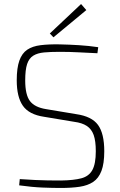

<svg xmlns="http://www.w3.org/2000/svg" viewBox="-20 -921 596 952"><path d="M275 -701Q323 -700 371.5 -697Q420 -694 467 -687L463 -657Q419 -659 371.5 -661.5Q324 -664 276 -664Q231 -664 198.5 -661Q166 -658 145 -645Q124 -632 114.5 -603.5Q105 -575 105 -522Q105 -451 128.5 -420Q152 -389 208 -380L358 -355Q435 -344 466 -301.5Q497 -259 497 -171Q497 -110 483 -73.5Q469 -37 442 -19Q415 -1 375 5Q335 11 281 11Q242 11 191 9Q140 7 75 -2L78 -33Q122 -30 154.5 -28.5Q187 -27 217 -26.5Q247 -26 283 -26Q346 -27 383.5 -37Q421 -47 438 -78Q455 -109 455 -171Q455 -222 444.5 -251.5Q434 -281 410.5 -296.5Q387 -312 348 -317L198 -342Q124 -353 93.5 -396.5Q63 -440 63 -523Q63 -584 76 -620.5Q89 -657 115 -674.5Q141 -692 181.5 -697Q222 -702 275 -701ZM382 -901 408 -871 245 -736 227 -755Z"/></svg>

Font: Exo 2 ExtraLight
Style: Regular
Weight: 250
Designer: Natanael Gama
Foundry: Natanael Gama
Version: Version 2.010